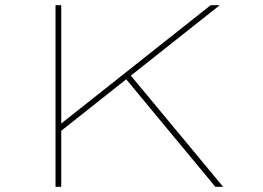

<svg xmlns="http://www.w3.org/2000/svg" viewBox="-20 -720 1015 740"><path d="M206 -208V-236L792 -700H827ZM194 0V-700H216V0ZM810 0 461 -421 479 -435 840 0Z"/></svg>

Font: Lexend Zetta Thin
Style: Regular
Weight: 250
Version: Version 1.007